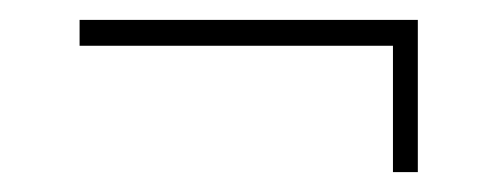

<svg xmlns="http://www.w3.org/2000/svg" viewBox="-20 -333 500 193"><path d="M375 -313H400V-160H375ZM60 -287V-313H400V-287Z"/></svg>

Font: Kalnia Glaze Thin Light
Style: Regular
Weight: 300
Version: Version 1.110